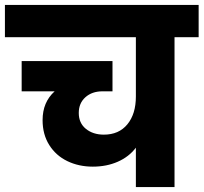

<svg xmlns="http://www.w3.org/2000/svg" viewBox="-37 -760 827 780"><path d="M770 -609H672V0H515V-160Q487 -123 441.5 -103Q396 -83 340 -83Q283 -83 236.5 -105.5Q190 -128 163 -171Q136 -214 136 -272Q136 -345 185 -389H51V-512H420V-389H379Q337 -389 310 -365Q283 -341 283 -301Q283 -260 312 -236.5Q341 -213 385 -213Q446 -213 480.5 -255Q515 -297 515 -368V-609H-17V-740H770Z"/></svg>

Font: Poppins A&M
Style: Bold-A&M
Weight: 700
Designer: Ninad Kale (Devanagari), Jonny Pinhorn (Latin)
Foundry: Indian Type Foundry
Version: 4.004